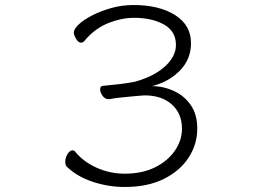

<svg xmlns="http://www.w3.org/2000/svg" viewBox="-20 -730 1040 765"><path d="M412 -335Q398 -335 388.5 -348.5Q379 -362 379 -374Q379 -387 390 -388Q408 -390 434 -392.5Q460 -395 483.5 -398.5Q507 -402 516 -404Q593 -425 637 -465Q681 -505 681 -551Q681 -606 633 -632.5Q585 -659 514 -659Q465 -659 414 -639Q363 -619 325 -577Q322 -574 316.5 -567Q311 -560 303 -560Q292 -560 283 -575.5Q274 -591 274 -600Q274 -614 293.5 -632.5Q313 -651 347 -668.5Q381 -686 423.5 -698Q466 -710 512 -710Q614 -710 677.5 -670Q741 -630 741 -558Q741 -494 697 -449Q653 -404 586 -387Q634 -386 675 -366.5Q716 -347 741 -310Q766 -273 766 -218Q766 -155 731.5 -102Q697 -49 632.5 -17Q568 15 477 15Q412 15 350 -5.5Q288 -26 247 -65Q240 -72 240 -85Q240 -101 249 -116Q258 -131 269 -131Q276 -131 280 -125Q313 -85 365.5 -61.5Q418 -38 477 -38Q547 -38 598 -63.5Q649 -89 677 -130Q705 -171 705 -217Q705 -278 664.5 -314Q624 -350 556 -350Q552 -350 535.5 -348.5Q519 -347 496.5 -345Q474 -343 452.5 -340.5Q431 -338 417 -335Z"/></svg>

Font: Moon Stars Kai T Light
Style: Regular
Weight: 300
Designer: GuiWonder
Version: Version 1.101